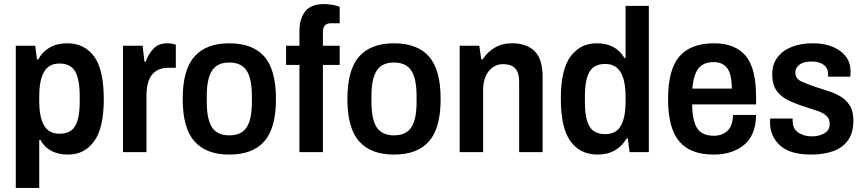

<svg xmlns="http://www.w3.org/2000/svg" viewBox="-20 -752 4271 949"><path d="M58 177V-526H154L163 -458H169Q189 -496 225.5 -517Q262 -538 311 -538Q398 -538 445.5 -472.5Q493 -407 493 -261Q493 -119 445 -53.5Q397 12 317 12Q220 12 180 -60H174V177ZM274 -91Q329 -91 351.5 -129Q374 -167 374 -250V-277Q374 -360 351.5 -399Q329 -438 274 -438Q221 -438 197.5 -396.5Q174 -355 174 -277V-251Q174 -172 198 -131.5Q222 -91 274 -91Z M588 0V-526H685L694 -447H700Q714 -486 739 -512Q764 -538 806 -538Q819 -538 830.5 -536Q842 -534 849 -531V-417H812Q759 -417 731.5 -383Q704 -349 704 -277V0Z M1113 12Q999 12 941 -53.5Q883 -119 883 -263Q883 -407 941 -472.5Q999 -538 1113 -538Q1229 -538 1286.5 -472.5Q1344 -407 1344 -263Q1344 -119 1286.5 -53.5Q1229 12 1113 12ZM1113 -83Q1173 -83 1199 -122.5Q1225 -162 1225 -248V-278Q1225 -363 1199 -403Q1173 -443 1113 -443Q1054 -443 1028 -403Q1002 -363 1002 -278V-248Q1002 -162 1028 -122.5Q1054 -83 1113 -83Z M1460 0V-431H1394V-526H1460V-599Q1460 -657 1487.5 -694.5Q1515 -732 1583 -732Q1601 -732 1623.5 -728Q1646 -724 1659 -718V-637H1615Q1576 -637 1576 -594V-526H1659V-431H1576V0Z M1927 12Q1813 12 1755 -53.5Q1697 -119 1697 -263Q1697 -407 1755 -472.5Q1813 -538 1927 -538Q2043 -538 2100.5 -472.5Q2158 -407 2158 -263Q2158 -119 2100.5 -53.5Q2043 12 1927 12ZM1927 -83Q1987 -83 2013 -122.5Q2039 -162 2039 -248V-278Q2039 -363 2013 -403Q1987 -443 1927 -443Q1868 -443 1842 -403Q1816 -363 1816 -278V-248Q1816 -162 1842 -122.5Q1868 -83 1927 -83Z M2252 0V-526H2349L2359 -458H2365Q2389 -495 2425.5 -516.5Q2462 -538 2513 -538Q2581 -538 2621.5 -500Q2662 -462 2662 -371V0H2546V-347Q2546 -394 2526 -414.5Q2506 -435 2467 -435Q2424 -435 2396 -400.5Q2368 -366 2368 -307V0Z M2934 12Q2848 12 2800 -53.5Q2752 -119 2752 -265Q2752 -408 2800 -473Q2848 -538 2929 -538Q3024 -538 3066 -466H3072V-723H3187V0H3092L3083 -68H3077Q3056 -30 3019.5 -9Q2983 12 2934 12ZM2972 -89Q3025 -89 3048.5 -130Q3072 -171 3072 -248V-275Q3072 -354 3047.5 -395Q3023 -436 2971 -436Q2917 -436 2894 -397.5Q2871 -359 2871 -275V-248Q2871 -166 2893.5 -127.5Q2916 -89 2972 -89Z M3507 12Q3392 12 3337 -53.5Q3282 -119 3282 -263Q3282 -408 3338 -473Q3394 -538 3509 -538Q3613 -538 3665 -477Q3717 -416 3717 -274V-236H3401Q3402 -157 3425.5 -119Q3449 -81 3508 -81Q3549 -81 3575.5 -105.5Q3602 -130 3603 -184H3717Q3716 -84 3658 -36Q3600 12 3507 12ZM3402 -314H3597Q3597 -385 3574.5 -415Q3552 -445 3508 -445Q3455 -445 3431 -412Q3407 -379 3402 -314Z M3990 12Q3884 12 3835 -33.5Q3786 -79 3786 -147Q3786 -153 3786.5 -157.5Q3787 -162 3787 -166H3898Q3898 -161 3898 -153Q3898 -115 3926 -96.5Q3954 -78 3992 -78Q4028 -78 4054.5 -93Q4081 -108 4081 -140Q4081 -166 4064 -180.5Q4047 -195 4019 -204.5Q3991 -214 3959 -224Q3921 -236 3883.5 -252.5Q3846 -269 3821.5 -299.5Q3797 -330 3797 -385Q3797 -435 3823 -469Q3849 -503 3894 -520.5Q3939 -538 3996 -538Q4080 -538 4132 -500.5Q4184 -463 4184 -400Q4184 -392 4183.5 -384.5Q4183 -377 4183 -373H4073V-386Q4073 -415 4051.5 -431.5Q4030 -448 3991 -448Q3951 -448 3931 -432Q3911 -416 3911 -393Q3911 -363 3941 -349.5Q3971 -336 4012 -322Q4043 -312 4075.5 -301.5Q4108 -291 4135.5 -274.5Q4163 -258 4180.5 -230Q4198 -202 4198 -156Q4198 -95 4171 -58Q4144 -21 4097 -4.5Q4050 12 3990 12Z"/></svg>

Font: Archivo SemiCondensed SemiBold
Style: Regular
Weight: 600
Width: 4
Designer: Hector Gatti
Foundry: Omnibus-Type
Version: Version 2.001; ttfautohint (v1.8.3)